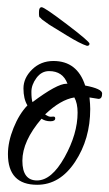

<svg xmlns="http://www.w3.org/2000/svg" viewBox="-20 -482 303 532"><path d="M253 -208 228 -212Q230 -192 230 -180Q230 -97 188 -33.5Q146 30 83 30Q2 30 2 -55Q2 -89 17.5 -127.5Q33 -166 56 -190Q45 -208 45 -237Q45 -266 69 -289.5Q93 -313 128 -313Q194 -313 216 -245Q263 -236 263 -223Q263 -208 253 -208ZM116 -285Q95 -285 81 -266Q67 -247 67 -227.5Q67 -208 70 -199Q138 -250 164 -250H167Q154 -285 116 -285ZM105 -165Q115 -158 121 -158.5Q127 -159 128 -159Q133 -159 133 -154Q133 -146 119.5 -146Q106 -146 95 -153Q42 -91 42 -36.5Q42 18 82.5 18Q123 18 159 -46.5Q195 -111 195 -170Q195 -196 186 -212Q148 -206 105 -165ZM88 -442V-449Q88 -462 95.5 -462Q103 -462 165.5 -414.5Q228 -367 228 -361Q228 -355 221 -355Q202 -361 165.5 -383.5Q129 -406 121.5 -410.5Q114 -415 109 -419Q104 -423 100 -425.5Q96 -428 94 -430.5Q92 -433 90 -434Q88 -436 88 -442Z"/></svg>

Font: Qwigley
Style: Regular
Weight: 400
Designer: Robert E. Leuschke
Foundry: Robert E. Leuschke
Version: Version 1.003